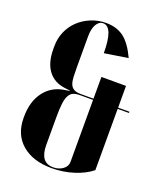

<svg xmlns="http://www.w3.org/2000/svg" viewBox="-133 -790 737 880"><g transform="rotate(20 235.5 -349.5)"><path d="M25 -167V-172Q25 -246 60 -293.5Q95 -341 156 -351L181 -355V-357L156 -360Q102 -367 73.5 -405.5Q45 -444 45 -510V-523Q45 -561 59 -594Q73 -627 98.5 -651.5Q124 -676 158.5 -690.5Q193 -705 233 -705Q284 -705 319 -679Q354 -653 384 -589L269 -571Q269 -699 220 -699Q200 -699 187.5 -677.5Q175 -656 175 -619V-471Q175 -443 176 -421.5Q177 -400 182.5 -386.5Q188 -373 200 -366Q212 -359 234 -359H296V-465H416V-359H471V-353H416V-54Q381 -26 330 -10Q279 6 224 6Q132 6 78.5 -40Q25 -86 25 -167ZM165 -86Q165 0 229 0Q257 0 276.5 -14.5Q296 -29 296 -50V-353H234Q213 -353 200 -347.5Q187 -342 179 -327Q171 -312 168 -286.5Q165 -261 165 -221Z"/></g></svg>

Font: Moniqa Black Display
Style: Regular
Weight: 900
Designer: Rajesh Rajput
Foundry: Rajesh Rajput
Version: Version 1.000